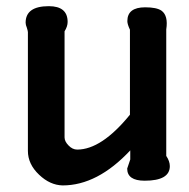

<svg xmlns="http://www.w3.org/2000/svg" viewBox="-20 -578 597 607"><path d="M184.1 -143.6Q184.1 -130.8 196.9 -117.9Q209.2 -105.1 224.1 -105.1Q301 -105.1 390.8 -215.4V-484.1Q382.6 -501.5 382.6 -511.3Q382.6 -554.9 439 -554.9Q475.4 -554.9 490.8 -544.1Q512.3 -528.2 505.6 -485.1V-85.1Q516.9 -68.2 516.9 -52.8Q516.9 -6.7 437.4 -6.7Q382.1 -6.7 382.1 -45.1L391.8 -73.8V-102.6Q288.2 8.2 177.9 8.2Q137.9 7.2 103.6 -25.6Q68.2 -59 68.2 -101V-476.4Q68.2 -479.5 65.1 -489.7Q61 -499.5 61 -506.2Q61 -558.5 134.4 -558.5Q193.8 -558.5 193.8 -508.7Q193.8 -494.4 184.1 -479Z"/></svg>

Font: Myanmar Handwriting
Style: Regular
Weight: 400
Designer: Khon Soe Zaw Thu
Foundry: PaOh Unicode khonsoezawthu@gmail.com and @hotmail.com
Version: Version 1.30 November 9, 2016